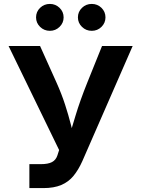

<svg xmlns="http://www.w3.org/2000/svg" viewBox="-20 -963 724 983"><path d="M130.4 0V-122.6H189Q226.1 -122.6 246.1 -133.1Q266.1 -143.6 273.9 -167.5L282.7 -194.8L23.9 -727.5H185.1L269 -541Q295.9 -481 313.2 -427.2Q330.6 -373.5 342.8 -325.4Q355 -277.3 365.7 -234.9H325.7Q343.3 -293.5 366.7 -371.1Q390.1 -448.7 427.2 -541L502.4 -727.5H659.2L401.4 -137.7Q381.8 -93.8 356.4 -62.7Q331.1 -31.7 293.7 -15.9Q256.3 0 202.1 0ZM449.7 -805.2Q420.4 -805.2 399.7 -825.4Q378.9 -845.7 378.9 -874Q378.9 -902.8 399.7 -922.9Q420.4 -942.9 449.7 -942.9Q479 -942.9 499.5 -922.9Q520 -902.8 520 -874Q520 -845.7 499.5 -825.4Q479 -805.2 449.7 -805.2ZM235.4 -805.2Q206.1 -805.2 185.3 -825.4Q164.6 -845.7 164.6 -874Q164.6 -902.8 185.3 -922.9Q206.1 -942.9 235.4 -942.9Q264.2 -942.9 284.9 -922.9Q305.7 -902.8 305.7 -874Q305.7 -845.7 284.9 -825.4Q264.2 -805.2 235.4 -805.2Z"/></svg>

Font: Inter Cardless
Style: Bold
Weight: 700
Designer: Rasmus Andersson
Foundry: rsms
Version: Version 4.001;git-9221beed3